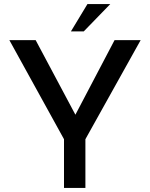

<svg xmlns="http://www.w3.org/2000/svg" viewBox="-20 -922 736 942"><path d="M294 -239 26 -725H155L366 -329L333 -327L542 -725H670L399 -239V0H294ZM521 -902 391 -768H328L409 -902Z"/></svg>

Font: Reem Kufi
Style: Regular
Weight: 400
Designer: Khaled Hosny
Version: Version 1.6